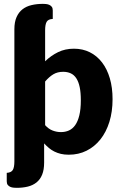

<svg xmlns="http://www.w3.org/2000/svg" viewBox="-20 -772 615 968"><path d="M207.5 -463Q237.5 -492 273 -509.2Q308.5 -526.5 353 -526.5Q397 -526.5 433 -508.5Q469 -490.5 494.5 -457.2Q520 -424 533.8 -377Q547.5 -330 547.5 -272Q547.5 -209 531.5 -157.5Q515.5 -106 486.2 -69.2Q457 -32.5 416.5 -12.2Q376 8 327 8Q304.5 8 286.8 3.8Q269 -0.5 254 -8Q239 -15.5 226.5 -26Q214 -36.5 202.5 -49V47.5Q202.5 84 192.5 108.5Q182.5 133 164 147.8Q145.5 162.5 120 168.8Q94.5 175 64 175Q57 175 48.5 174.2Q40 173.5 32.2 170.2Q24.5 167 19.2 160.5Q14 154 14 142V99.5Q37 98 44.8 84.5Q52.5 71 52.5 41.5V-624.5Q52.5 -661 63.5 -685.8Q74.5 -710.5 93.5 -725.2Q112.5 -740 138.8 -746.2Q165 -752.5 196 -752.5Q202.5 -752.5 211.2 -751.8Q220 -751 227.8 -747.8Q235.5 -744.5 240.8 -738Q246 -731.5 246 -719.5V-676.5Q223 -675.5 215.2 -662Q207.5 -648.5 207.5 -619ZM298.5 -410Q270 -410 249 -397.5Q228 -385 207.5 -361V-141Q225 -121.5 245.5 -113.8Q266 -106 287 -106Q309 -106 327.5 -114.2Q346 -122.5 359.2 -141.2Q372.5 -160 380 -190.8Q387.5 -221.5 387.5 -266.5Q387.5 -305.5 381.8 -332.8Q376 -360 364.8 -377.2Q353.5 -394.5 336.8 -402.2Q320 -410 298.5 -410Z"/></svg>

Font: Lato Black
Style: Regular
Weight: 900
Designer: Lukasz Dziedzic
Foundry: tyPoland Lukasz Dziedzic
Version: Version 2.007; 2014-02-27